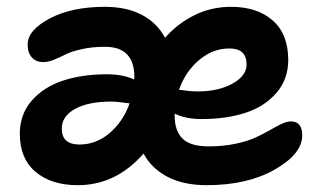

<svg xmlns="http://www.w3.org/2000/svg" viewBox="-20 -542 947 563"><path d="M208 1Q130.4 1 84.2 -38.1Q38.1 -77.1 38.1 -149.9Q38.1 -206.5 72.8 -246.6Q107.4 -286.6 164.1 -305.4Q220.7 -324.2 293 -324.2Q340.3 -324.2 373 -309.1Q374 -311 374 -315.9Q374 -404.8 288.1 -404.8Q250 -404.8 219 -397.7Q188 -390.6 171.9 -382.3Q155.8 -374 138.4 -366.9Q121.1 -359.9 106.9 -359.9Q85.4 -359.9 73.2 -373.8Q61 -387.7 61 -411.1Q61 -453.6 125.7 -487.8Q190.4 -522 287.1 -522Q351.6 -522 396.2 -498.3Q440.9 -474.6 463.9 -431.2Q501.5 -473.6 550.8 -497.8Q600.1 -522 657.2 -522Q734.4 -522 779.8 -481.9Q825.2 -441.9 825.2 -366.2Q825.2 -309.6 790.5 -269.5Q755.9 -229.5 699.7 -211.2Q643.6 -192.9 571.8 -192.9Q523.4 -192.9 492.2 -209V-202.1Q492.2 -158.7 515.1 -135.7Q538.1 -112.8 591.8 -112.8Q634.3 -112.8 670.2 -120.4Q706.1 -127.9 729.2 -138.7Q752.4 -149.4 771 -160.2Q789.6 -170.9 805.2 -178.5Q820.8 -186 833 -186Q866.2 -186 866.2 -145Q866.2 -90.8 785.9 -44.9Q705.6 1 585.9 1Q518.6 1 471.4 -23.4Q424.3 -47.9 400.9 -91.8Q320.3 1 208 1ZM652.8 -399.9Q603.5 -399.9 563.5 -365.7Q523.4 -331.5 504.9 -278.8Q538.1 -273.9 559.1 -273.9Q620.6 -273.9 661.9 -296.9Q703.1 -319.8 703.1 -353Q703.1 -399.9 652.8 -399.9ZM161.1 -165Q161.1 -118.2 212.9 -118.2Q262.2 -118.2 301.8 -152.1Q341.3 -186 359.9 -238.8Q323.7 -244.1 306.2 -244.1Q238.3 -244.1 199.7 -222.4Q161.1 -200.7 161.1 -165Z"/></svg>

Font: Shantell Sans Bouncy
Style: Regular
Weight: 600
Designer: Stephen Nixon, Anya Danilova, Shantell Martin
Foundry: Arrow Type
Version: Version 1.006;[9816181b4]